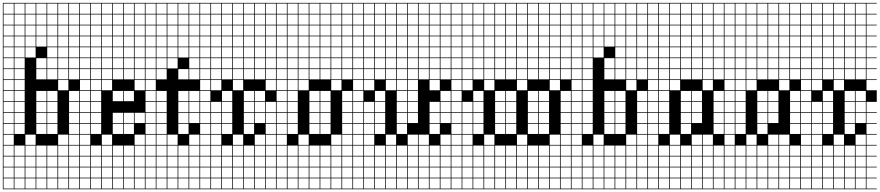

<svg xmlns="http://www.w3.org/2000/svg" viewBox="-20 -1025 6194 1352"><path d="M0 307.7V-1004.8H538.5V-1000H466.3V-927.9H538.5V-923.1H466.3V-851H538.5V-846.2H466.3V-774H538.5V-769.2H466.3V-697.1H538.5V-692.3H466.3V-620.2H538.5V-615.4H466.3V-543.3H538.5V-538.5H466.3V-466.3H538.5V-384.6H466.3V-312.5H538.5V-307.7H466.3V-235.6H538.5V-230.8H466.3V-158.7H538.5V-153.8H466.3V-81.7H538.5V-76.9H466.3V-4.8H538.5V0H466.3V72.1H538.5V76.9H466.3V149H538.5V153.8H466.3V226H538.5V230.8H466.3V302.9H538.5V307.7ZM158.7 -927.9H230.8V-1000H158.7ZM81.7 -927.9H153.8V-1000H81.7ZM312.5 -927.9H384.6V-1000H312.5ZM389.4 -927.9H461.5V-1000H389.4ZM4.8 -927.9H76.9V-1000H4.8ZM235.6 -927.9H307.7V-1000H235.6ZM389.4 -851H461.5V-923.1H389.4ZM312.5 -851H384.6V-923.1H312.5ZM81.7 -851H153.8V-923.1H81.7ZM158.7 -851H230.8V-923.1H158.7ZM235.6 -851H307.7V-923.1H235.6ZM4.8 -851H76.9V-923.1H4.8ZM158.7 -774H230.8V-846.2H158.7ZM4.8 -774H76.9V-846.2H4.8ZM235.6 -774H307.7V-846.2H235.6ZM81.7 -774H153.8V-846.2H81.7ZM312.5 -774H384.6V-846.2H312.5ZM389.4 -774H461.5V-846.2H389.4ZM4.8 -697.1H76.9V-769.2H4.8ZM235.6 -697.1H307.7V-769.2H235.6ZM389.4 -697.1H461.5V-769.2H389.4ZM312.5 -697.1H384.6V-769.2H312.5ZM158.7 -697.1H230.8V-769.2H158.7ZM81.7 -697.1H153.8V-769.2H81.7ZM389.4 -620.2H461.5V-692.3H389.4ZM4.8 -620.2H76.9V-692.3H4.8ZM312.5 -620.2H384.6V-692.3H312.5ZM158.7 -620.2H230.8V-692.3H158.7ZM81.7 -620.2H153.8V-692.3H81.7ZM4.8 -543.3H76.9V-615.4H4.8ZM312.5 -543.3H384.6V-615.4H312.5ZM235.6 -543.3H307.7V-615.4H235.6ZM81.7 -543.3H153.8V-615.4H81.7ZM389.4 -543.3H461.5V-615.4H389.4ZM389.4 -466.3H461.5V-538.5H389.4ZM81.7 -466.3H153.8V-538.5H81.7ZM312.5 -466.3H384.6V-538.5H312.5ZM235.6 -466.3H307.7V-538.5H235.6ZM4.8 -466.3H76.9V-538.5H4.8ZM4.8 -389.4H76.9V-461.5H4.8ZM389.4 -389.4H461.5V-461.5H389.4ZM81.7 -389.4H153.8V-461.5H81.7ZM81.7 -312.5H153.8V-384.6H81.7ZM4.8 -312.5H76.9V-384.6H4.8ZM235.6 -312.5H307.7V-384.6H235.6ZM312.5 -312.5H384.6V-384.6H312.5ZM81.7 -235.6H153.8V-307.7H81.7ZM4.8 -235.6H76.9V-307.7H4.8ZM235.6 -235.6H307.7V-307.7H235.6ZM312.5 -235.6H384.6V-307.7H312.5ZM4.8 -158.7H76.9V-230.8H4.8ZM81.7 -158.7H153.8V-230.8H81.7ZM235.6 -158.7H307.7V-230.8H235.6ZM312.5 -158.7H384.6V-230.8H312.5ZM4.8 -81.7H76.9V-153.8H4.8ZM235.6 -81.7H307.7V-153.8H235.6ZM81.7 -81.7H153.8V-153.8H81.7ZM312.5 -81.7H384.6V-153.8H312.5ZM76.9 -76.9H4.8V-4.8H76.9ZM158.7 -4.8H230.8V-76.9H158.7ZM389.4 -4.8H461.5V-76.9H389.4ZM312.5 72.1H384.6V0H312.5ZM81.7 72.1H153.8V0H81.7ZM235.6 72.1H307.7V0H235.6ZM4.8 72.1H76.9V0H4.8ZM389.4 72.1H461.5V0H389.4ZM158.7 72.1H230.8V0H158.7ZM312.5 149H384.6V76.9H312.5ZM81.7 149H153.8V76.9H81.7ZM235.6 149H307.7V76.9H235.6ZM4.8 149H76.9V76.9H4.8ZM389.4 149H461.5V76.9H389.4ZM158.7 149H230.8V76.9H158.7ZM312.5 226H384.6V153.8H312.5ZM81.7 226H153.8V153.8H81.7ZM235.6 226H307.7V153.8H235.6ZM158.7 226H230.8V153.8H158.7ZM4.8 226H76.9V153.8H4.8ZM389.4 226H461.5V153.8H389.4ZM389.4 302.9H461.5V230.8H389.4ZM312.5 302.9H384.6V230.8H312.5ZM4.8 302.9H76.9V230.8H4.8ZM158.7 302.9H230.8V230.8H158.7ZM81.7 302.9H153.8V230.8H81.7ZM235.6 302.9H307.7V230.8H235.6Z M538.5 307.7V-1004.8H1000V-1000H927.9V-927.9H1000V-923.1H927.9V-851H1000V-846.2H927.9V-774H1000V-769.2H927.9V-697.1H1000V-692.3H927.9V-620.2H1000V-615.4H927.9V-543.3H1000V-538.5H927.9V-466.3H1000V-461.5H927.9V-389.4H1000V-230.8H927.9V-158.7H1000V-76.9H927.9V-4.8H1000V0H927.9V72.1H1000V76.9H927.9V149H1000V153.8H927.9V226H1000V230.8H927.9V302.9H1000V307.7ZM851 -927.9H923.1V-1000H851ZM620.2 -927.9H692.3V-1000H620.2ZM697.1 -927.9H769.2V-1000H697.1ZM543.3 -927.9H615.4V-1000H543.3ZM774 -927.9H846.2V-1000H774ZM851 -851H923.1V-923.1H851ZM774 -851H846.2V-923.1H774ZM697.1 -851H769.2V-923.1H697.1ZM620.2 -851H692.3V-923.1H620.2ZM543.3 -851H615.4V-923.1H543.3ZM851 -774H923.1V-846.2H851ZM620.2 -774H692.3V-846.2H620.2ZM543.3 -774H615.4V-846.2H543.3ZM697.1 -774H769.2V-846.2H697.1ZM774 -774H846.2V-846.2H774ZM851 -697.1H923.1V-769.2H851ZM543.3 -697.1H615.4V-769.2H543.3ZM620.2 -697.1H692.3V-769.2H620.2ZM697.1 -697.1H769.2V-769.2H697.1ZM774 -697.1H846.2V-769.2H774ZM851 -620.2H923.1V-692.3H851ZM774 -620.2H846.2V-692.3H774ZM543.3 -620.2H615.4V-692.3H543.3ZM697.1 -620.2H769.2V-692.3H697.1ZM620.2 -620.2H692.3V-692.3H620.2ZM851 -543.3H923.1V-615.4H851ZM620.2 -543.3H692.3V-615.4H620.2ZM697.1 -543.3H769.2V-615.4H697.1ZM543.3 -543.3H615.4V-615.4H543.3ZM774 -543.3H846.2V-615.4H774ZM620.2 -466.3H692.3V-538.5H620.2ZM697.1 -466.3H769.2V-538.5H697.1ZM543.3 -466.3H615.4V-538.5H543.3ZM774 -466.3H846.2V-538.5H774ZM851 -466.3H923.1V-538.5H851ZM620.2 -389.4H692.3V-461.5H620.2ZM697.1 -389.4H769.2V-461.5H697.1ZM543.3 -389.4H615.4V-461.5H543.3ZM620.2 -312.5H692.3V-384.6H620.2ZM851 -312.5H923.1V-384.6H851ZM543.3 -312.5H615.4V-384.6H543.3ZM774 -312.5H846.2V-384.6H774ZM620.2 -235.6H692.3V-307.7H620.2ZM543.3 -235.6H615.4V-307.7H543.3ZM620.2 -158.7H692.3V-230.8H620.2ZM851 -158.7H923.1V-230.8H851ZM543.3 -158.7H615.4V-230.8H543.3ZM774 -158.7H846.2V-230.8H774ZM851 -81.7H923.1V-153.8H851ZM620.2 -81.7H692.3V-153.8H620.2ZM543.3 -81.7H615.4V-153.8H543.3ZM774 -81.7H846.2V-153.8H774ZM615.4 -76.9H543.3V-4.8H615.4ZM697.1 -4.8H769.2V-76.9H697.1ZM774 72.1H846.2V0H774ZM851 72.1H923.1V0H851ZM620.2 72.1H692.3V0H620.2ZM543.3 72.1H615.4V0H543.3ZM697.1 72.1H769.2V0H697.1ZM774 149H846.2V76.9H774ZM697.1 149H769.2V76.9H697.1ZM851 149H923.1V76.9H851ZM620.2 149H692.3V76.9H620.2ZM543.3 149H615.4V76.9H543.3ZM774 226H846.2V153.8H774ZM697.1 226H769.2V153.8H697.1ZM851 226H923.1V153.8H851ZM620.2 226H692.3V153.8H620.2ZM543.3 226H615.4V153.8H543.3ZM774 302.9H846.2V230.8H774ZM851 302.9H923.1V230.8H851ZM697.1 302.9H769.2V230.8H697.1ZM620.2 302.9H692.3V230.8H620.2ZM543.3 302.9H615.4V230.8H543.3Z M1000 307.7V-1004.8H1384.6V-1000H1312.5V-927.9H1384.6V-923.1H1312.5V-851H1384.6V-846.2H1312.5V-774H1384.6V-769.2H1312.5V-697.1H1384.6V-692.3H1312.5V-620.2H1384.6V-615.4H1312.5V-543.3H1384.6V-538.5H1312.5V-466.3H1384.6V-384.6H1312.5V-312.5H1384.6V-307.7H1312.5V-235.6H1384.6V-230.8H1312.5V-158.7H1384.6V-76.9H1312.5V-4.8H1384.6V0H1312.5V72.1H1384.6V76.9H1312.5V149H1384.6V153.8H1312.5V226H1384.6V230.8H1312.5V302.9H1384.6V307.7ZM1235.6 -927.9H1307.7V-1000H1235.6ZM1158.7 -927.9H1230.8V-1000H1158.7ZM1081.7 -927.9H1153.8V-1000H1081.7ZM1004.8 -927.9H1076.9V-1000H1004.8ZM1235.6 -851H1307.7V-923.1H1235.6ZM1158.7 -851H1230.8V-923.1H1158.7ZM1081.7 -851H1153.8V-923.1H1081.7ZM1004.8 -851H1076.9V-923.1H1004.8ZM1235.6 -774H1307.7V-846.2H1235.6ZM1158.7 -774H1230.8V-846.2H1158.7ZM1081.7 -774H1153.8V-846.2H1081.7ZM1004.8 -774H1076.9V-846.2H1004.8ZM1235.6 -697.1H1307.7V-769.2H1235.6ZM1158.7 -697.1H1230.8V-769.2H1158.7ZM1004.8 -697.1H1076.9V-769.2H1004.8ZM1081.7 -697.1H1153.8V-769.2H1081.7ZM1235.6 -620.2H1307.7V-692.3H1235.6ZM1158.7 -620.2H1230.8V-692.3H1158.7ZM1004.8 -620.2H1076.9V-692.3H1004.8ZM1081.7 -620.2H1153.8V-692.3H1081.7ZM1081.7 -543.3H1153.8V-615.4H1081.7ZM1158.7 -543.3H1230.8V-615.4H1158.7ZM1004.8 -543.3H1076.9V-615.4H1004.8ZM1235.6 -466.3H1307.7V-538.5H1235.6ZM1081.7 -466.3H1153.8V-538.5H1081.7ZM1004.8 -466.3H1076.9V-538.5H1004.8ZM1004.8 -389.4H1076.9V-461.5H1004.8ZM1235.6 -312.5H1307.7V-384.6H1235.6ZM1081.7 -312.5H1153.8V-384.6H1081.7ZM1004.8 -312.5H1076.9V-384.6H1004.8ZM1081.7 -235.6H1153.8V-307.7H1081.7ZM1235.6 -235.6H1307.7V-307.7H1235.6ZM1004.8 -235.6H1076.9V-307.7H1004.8ZM1081.7 -158.7H1153.8V-230.8H1081.7ZM1235.6 -158.7H1307.7V-230.8H1235.6ZM1004.8 -158.7H1076.9V-230.8H1004.8ZM1307.7 -153.8H1235.6V-81.7H1307.7ZM1004.8 -81.7H1076.9V-153.8H1004.8ZM1081.7 -81.7H1153.8V-153.8H1081.7ZM1158.7 -4.8H1230.8V-76.9H1158.7ZM1004.8 -4.8H1076.9V-76.9H1004.8ZM1081.7 -4.8H1153.8V-76.9H1081.7ZM1158.7 72.1H1230.8V0H1158.7ZM1235.6 72.1H1307.7V0H1235.6ZM1004.8 72.1H1076.9V0H1004.8ZM1081.7 72.1H1153.8V0H1081.7ZM1158.7 149H1230.8V76.9H1158.7ZM1235.6 149H1307.7V76.9H1235.6ZM1081.7 149H1153.8V76.9H1081.7ZM1004.8 149H1076.9V76.9H1004.8ZM1158.7 226H1230.8V153.8H1158.7ZM1235.6 226H1307.7V153.8H1235.6ZM1081.7 226H1153.8V153.8H1081.7ZM1004.8 226H1076.9V153.8H1004.8ZM1158.7 302.9H1230.8V230.8H1158.7ZM1081.7 302.9H1153.8V230.8H1081.7ZM1235.6 302.9H1307.7V230.8H1235.6ZM1004.8 302.9H1076.9V230.8H1004.8Z M1384.6 307.7V-1004.8H1923.1V-1000H1851V-927.9H1923.1V-923.1H1851V-851H1923.1V-846.2H1851V-774H1923.1V-769.2H1851V-697.1H1923.1V-692.3H1851V-620.2H1923.1V-615.4H1851V-543.3H1923.1V-538.5H1851V-466.3H1923.1V-461.5H1851V-389.4H1923.1V-307.7H1851V-235.6H1923.1V-230.8H1851V-158.7H1923.1V-153.8H1851V-81.7H1923.1V-76.9H1851V-4.8H1923.1V0H1851V72.1H1923.1V76.9H1851V149H1923.1V153.8H1851V226H1923.1V230.8H1851V302.9H1923.1V307.7ZM1774 -927.9H1846.2V-1000H1774ZM1697.1 -927.9H1769.2V-1000H1697.1ZM1620.2 -927.9H1692.3V-1000H1620.2ZM1543.3 -927.9H1615.4V-1000H1543.3ZM1466.3 -927.9H1538.5V-1000H1466.3ZM1389.4 -927.9H1461.5V-1000H1389.4ZM1774 -851H1846.2V-923.1H1774ZM1697.1 -851H1769.2V-923.1H1697.1ZM1620.2 -851H1692.3V-923.1H1620.2ZM1543.3 -851H1615.4V-923.1H1543.3ZM1466.3 -851H1538.5V-923.1H1466.3ZM1389.4 -851H1461.5V-923.1H1389.4ZM1543.3 -774H1615.4V-846.2H1543.3ZM1389.4 -774H1461.5V-846.2H1389.4ZM1774 -774H1846.2V-846.2H1774ZM1620.2 -774H1692.3V-846.2H1620.2ZM1466.3 -774H1538.5V-846.2H1466.3ZM1697.1 -774H1769.2V-846.2H1697.1ZM1389.4 -697.1H1461.5V-769.2H1389.4ZM1774 -697.1H1846.2V-769.2H1774ZM1620.2 -697.1H1692.3V-769.2H1620.2ZM1466.3 -697.1H1538.5V-769.2H1466.3ZM1543.3 -697.1H1615.4V-769.2H1543.3ZM1697.1 -697.1H1769.2V-769.2H1697.1ZM1389.4 -620.2H1461.5V-692.3H1389.4ZM1774 -620.2H1846.2V-692.3H1774ZM1620.2 -620.2H1692.3V-692.3H1620.2ZM1466.3 -620.2H1538.5V-692.3H1466.3ZM1697.1 -620.2H1769.2V-692.3H1697.1ZM1543.3 -620.2H1615.4V-692.3H1543.3ZM1774 -543.3H1846.2V-615.4H1774ZM1620.2 -543.3H1692.3V-615.4H1620.2ZM1466.3 -543.3H1538.5V-615.4H1466.3ZM1389.4 -543.3H1461.5V-615.4H1389.4ZM1697.1 -543.3H1769.2V-615.4H1697.1ZM1543.3 -543.3H1615.4V-615.4H1543.3ZM1389.4 -466.3H1461.5V-538.5H1389.4ZM1620.2 -466.3H1692.3V-538.5H1620.2ZM1774 -466.3H1846.2V-538.5H1774ZM1466.3 -466.3H1538.5V-538.5H1466.3ZM1697.1 -466.3H1769.2V-538.5H1697.1ZM1543.3 -466.3H1615.4V-538.5H1543.3ZM1620.2 -389.4H1692.3V-461.5H1620.2ZM1466.3 -389.4H1538.5V-461.5H1466.3ZM1389.4 -389.4H1461.5V-461.5H1389.4ZM1543.3 -312.5H1615.4V-384.6H1543.3ZM1389.4 -312.5H1461.5V-384.6H1389.4ZM1697.1 -312.5H1769.2V-384.6H1697.1ZM1774 -312.5H1846.2V-384.6H1774ZM1543.3 -235.6H1615.4V-307.7H1543.3ZM1697.1 -235.6H1769.2V-307.7H1697.1ZM1466.3 -235.6H1538.5V-307.7H1466.3ZM1774 -235.6H1846.2V-307.7H1774ZM1389.4 -235.6H1461.5V-307.7H1389.4ZM1615.4 -230.8H1543.3V-158.7H1615.4ZM1466.3 -158.7H1538.5V-230.8H1466.3ZM1774 -158.7H1846.2V-230.8H1774ZM1389.4 -158.7H1461.5V-230.8H1389.4ZM1697.1 -158.7H1769.2V-230.8H1697.1ZM1466.3 -81.7H1538.5V-153.8H1466.3ZM1543.3 -81.7H1615.4V-153.8H1543.3ZM1389.4 -81.7H1461.5V-153.8H1389.4ZM1697.1 -81.7H1769.2V-153.8H1697.1ZM1620.2 -4.8H1692.3V-76.9H1620.2ZM1466.3 -4.8H1538.5V-76.9H1466.3ZM1389.4 -4.8H1461.5V-76.9H1389.4ZM1774 -4.8H1846.2V-76.9H1774ZM1697.1 72.1H1769.2V0H1697.1ZM1543.3 72.1H1615.4V0H1543.3ZM1620.2 72.1H1692.3V0H1620.2ZM1774 72.1H1846.2V0H1774ZM1389.4 72.1H1461.5V0H1389.4ZM1466.3 72.1H1538.5V0H1466.3ZM1697.1 149H1769.2V76.9H1697.1ZM1543.3 149H1615.4V76.9H1543.3ZM1389.4 149H1461.5V76.9H1389.4ZM1774 149H1846.2V76.9H1774ZM1620.2 149H1692.3V76.9H1620.2ZM1466.3 149H1538.5V76.9H1466.3ZM1697.1 226H1769.2V153.8H1697.1ZM1543.3 226H1615.4V153.8H1543.3ZM1389.4 226H1461.5V153.8H1389.4ZM1774 226H1846.2V153.8H1774ZM1620.2 226H1692.3V153.8H1620.2ZM1466.3 226H1538.5V153.8H1466.3ZM1774 302.9H1846.2V230.8H1774ZM1697.1 302.9H1769.2V230.8H1697.1ZM1620.2 302.9H1692.3V230.8H1620.2ZM1466.3 302.9H1538.5V230.8H1466.3ZM1389.4 302.9H1461.5V230.8H1389.4ZM1543.3 302.9H1615.4V230.8H1543.3Z M1923.1 307.7V-1004.8H2461.5V-1000H2389.4V-927.9H2461.5V-923.1H2389.4V-851H2461.5V-846.2H2389.4V-774H2461.5V-769.2H2389.4V-697.1H2461.5V-692.3H2389.4V-620.2H2461.5V-615.4H2389.4V-543.3H2461.5V-538.5H2389.4V-466.3H2461.5V-384.6H2389.4V-312.5H2461.5V-307.7H2389.4V-235.6H2461.5V-230.8H2389.4V-158.7H2461.5V-153.8H2389.4V-81.7H2461.5V-76.9H2389.4V-4.8H2461.5V0H2389.4V72.1H2461.5V76.9H2389.4V149H2461.5V153.8H2389.4V226H2461.5V230.8H2389.4V302.9H2461.5V307.7ZM2312.5 -927.9H2384.6V-1000H2312.5ZM2235.6 -927.9H2307.7V-1000H2235.6ZM2158.7 -927.9H2230.8V-1000H2158.7ZM2081.7 -927.9H2153.8V-1000H2081.7ZM2004.8 -927.9H2076.9V-1000H2004.8ZM1927.9 -927.9H2000V-1000H1927.9ZM2081.7 -851H2153.8V-923.1H2081.7ZM2235.6 -851H2307.7V-923.1H2235.6ZM2004.8 -851H2076.9V-923.1H2004.8ZM1927.9 -851H2000V-923.1H1927.9ZM2158.7 -851H2230.8V-923.1H2158.7ZM2312.5 -851H2384.6V-923.1H2312.5ZM2235.6 -774H2307.7V-846.2H2235.6ZM2004.8 -774H2076.9V-846.2H2004.8ZM1927.9 -774H2000V-846.2H1927.9ZM2312.5 -774H2384.6V-846.2H2312.5ZM2158.7 -774H2230.8V-846.2H2158.7ZM2081.7 -774H2153.8V-846.2H2081.7ZM2081.7 -697.1H2153.8V-769.2H2081.7ZM2235.6 -697.1H2307.7V-769.2H2235.6ZM1927.9 -697.1H2000V-769.2H1927.9ZM2312.5 -697.1H2384.6V-769.2H2312.5ZM2004.8 -697.1H2076.9V-769.2H2004.8ZM2158.7 -697.1H2230.8V-769.2H2158.7ZM2235.6 -620.2H2307.7V-692.3H2235.6ZM2158.7 -620.2H2230.8V-692.3H2158.7ZM2312.5 -620.2H2384.6V-692.3H2312.5ZM1927.9 -620.2H2000V-692.3H1927.9ZM2004.8 -620.2H2076.9V-692.3H2004.8ZM2081.7 -620.2H2153.8V-692.3H2081.7ZM2004.8 -543.3H2076.9V-615.4H2004.8ZM1927.9 -543.3H2000V-615.4H1927.9ZM2312.5 -543.3H2384.6V-615.4H2312.5ZM2158.7 -543.3H2230.8V-615.4H2158.7ZM2235.6 -543.3H2307.7V-615.4H2235.6ZM2081.7 -543.3H2153.8V-615.4H2081.7ZM2158.7 -466.3H2230.8V-538.5H2158.7ZM2004.8 -466.3H2076.9V-538.5H2004.8ZM2312.5 -466.3H2384.6V-538.5H2312.5ZM1927.9 -466.3H2000V-538.5H1927.9ZM2235.6 -466.3H2307.7V-538.5H2235.6ZM2081.7 -466.3H2153.8V-538.5H2081.7ZM2081.7 -389.4H2153.8V-461.5H2081.7ZM2312.5 -389.4H2384.6V-461.5H2312.5ZM2004.8 -389.4H2076.9V-461.5H2004.8ZM1927.9 -389.4H2000V-461.5H1927.9ZM2004.8 -312.5H2076.9V-384.6H2004.8ZM1927.9 -312.5H2000V-384.6H1927.9ZM2235.6 -312.5H2307.7V-384.6H2235.6ZM2158.7 -312.5H2230.8V-384.6H2158.7ZM1927.9 -235.6H2000V-307.7H1927.9ZM2158.7 -235.6H2230.8V-307.7H2158.7ZM2235.6 -235.6H2307.7V-307.7H2235.6ZM2004.8 -235.6H2076.9V-307.7H2004.8ZM2158.7 -158.7H2230.8V-230.8H2158.7ZM1927.9 -158.7H2000V-230.8H1927.9ZM2004.8 -158.7H2076.9V-230.8H2004.8ZM2235.6 -158.7H2307.7V-230.8H2235.6ZM2158.7 -81.7H2230.8V-153.8H2158.7ZM2004.8 -81.7H2076.9V-153.8H2004.8ZM1927.9 -81.7H2000V-153.8H1927.9ZM2235.6 -81.7H2307.7V-153.8H2235.6ZM2000 -76.9H1927.9V-4.8H2000ZM2081.7 -4.8H2153.8V-76.9H2081.7ZM2312.5 -4.8H2384.6V-76.9H2312.5ZM2235.6 72.1H2307.7V0H2235.6ZM2158.7 72.1H2230.8V0H2158.7ZM2081.7 72.1H2153.8V0H2081.7ZM2312.5 72.1H2384.6V0H2312.5ZM1927.9 72.1H2000V0H1927.9ZM2004.8 72.1H2076.9V0H2004.8ZM2235.6 149H2307.7V76.9H2235.6ZM1927.9 149H2000V76.9H1927.9ZM2081.7 149H2153.8V76.9H2081.7ZM2312.5 149H2384.6V76.9H2312.5ZM2004.8 149H2076.9V76.9H2004.8ZM2158.7 149H2230.8V76.9H2158.7ZM1927.9 226H2000V153.8H1927.9ZM2235.6 226H2307.7V153.8H2235.6ZM2158.7 226H2230.8V153.8H2158.7ZM2312.5 226H2384.6V153.8H2312.5ZM2081.7 226H2153.8V153.8H2081.7ZM2004.8 226H2076.9V153.8H2004.8ZM2235.6 302.9H2307.7V230.8H2235.6ZM2158.7 302.9H2230.8V230.8H2158.7ZM1927.9 302.9H2000V230.8H1927.9ZM2312.5 302.9H2384.6V230.8H2312.5ZM2081.7 302.9H2153.8V230.8H2081.7ZM2004.8 302.9H2076.9V230.8H2004.8Z M2461.5 307.7V-1004.8H3153.8V-1000H3081.7V-927.9H3153.8V-923.1H3081.7V-851H3153.8V-846.2H3081.7V-774H3153.8V-769.2H3081.7V-697.1H3153.8V-692.3H3081.7V-620.2H3153.8V-615.4H3081.7V-543.3H3153.8V-538.5H3081.7V-466.3H3153.8V-384.6H3081.7V-312.5H3153.8V-307.7H3081.7V-235.6H3153.8V-230.8H3081.7V-158.7H3153.8V-76.9H3081.7V-4.8H3153.8V0H3081.7V72.1H3153.8V76.9H3081.7V149H3153.8V153.8H3081.7V226H3153.8V230.8H3081.7V302.9H3153.8V307.7ZM3004.8 -927.9H3076.9V-1000H3004.8ZM2927.9 -927.9H3000V-1000H2927.9ZM2851 -927.9H2923.1V-1000H2851ZM2774 -927.9H2846.2V-1000H2774ZM2697.1 -927.9H2769.2V-1000H2697.1ZM2620.2 -927.9H2692.3V-1000H2620.2ZM2543.3 -927.9H2615.4V-1000H2543.3ZM2466.3 -927.9H2538.5V-1000H2466.3ZM2697.1 -851H2769.2V-923.1H2697.1ZM2851 -851H2923.1V-923.1H2851ZM2543.3 -851H2615.4V-923.1H2543.3ZM2466.3 -851H2538.5V-923.1H2466.3ZM3004.8 -851H3076.9V-923.1H3004.8ZM2620.2 -851H2692.3V-923.1H2620.2ZM2774 -851H2846.2V-923.1H2774ZM2927.9 -851H3000V-923.1H2927.9ZM2927.9 -774H3000V-846.2H2927.9ZM2851 -774H2923.1V-846.2H2851ZM2697.1 -774H2769.2V-846.2H2697.1ZM2466.3 -774H2538.5V-846.2H2466.3ZM3004.8 -774H3076.9V-846.2H3004.8ZM2543.3 -774H2615.4V-846.2H2543.3ZM2620.2 -774H2692.3V-846.2H2620.2ZM2774 -774H2846.2V-846.2H2774ZM2927.9 -697.1H3000V-769.2H2927.9ZM2697.1 -697.1H2769.2V-769.2H2697.1ZM2774 -697.1H2846.2V-769.2H2774ZM2543.3 -697.1H2615.4V-769.2H2543.3ZM3004.8 -697.1H3076.9V-769.2H3004.8ZM2466.3 -697.1H2538.5V-769.2H2466.3ZM2620.2 -697.1H2692.3V-769.2H2620.2ZM2851 -697.1H2923.1V-769.2H2851ZM3004.8 -620.2H3076.9V-692.3H3004.8ZM2543.3 -620.2H2615.4V-692.3H2543.3ZM2927.9 -620.2H3000V-692.3H2927.9ZM2620.2 -620.2H2692.3V-692.3H2620.2ZM2466.3 -620.2H2538.5V-692.3H2466.3ZM2774 -620.2H2846.2V-692.3H2774ZM2697.1 -620.2H2769.2V-692.3H2697.1ZM2851 -620.2H2923.1V-692.3H2851ZM2851 -543.3H2923.1V-615.4H2851ZM2620.2 -543.3H2692.3V-615.4H2620.2ZM2927.9 -543.3H3000V-615.4H2927.9ZM2697.1 -543.3H2769.2V-615.4H2697.1ZM2543.3 -543.3H2615.4V-615.4H2543.3ZM2774 -543.3H2846.2V-615.4H2774ZM3004.8 -543.3H3076.9V-615.4H3004.8ZM2466.3 -543.3H2538.5V-615.4H2466.3ZM2620.2 -466.3H2692.3V-538.5H2620.2ZM2543.3 -466.3H2615.4V-538.5H2543.3ZM2851 -466.3H2923.1V-538.5H2851ZM2774 -466.3H2846.2V-538.5H2774ZM3004.8 -466.3H3076.9V-538.5H3004.8ZM2466.3 -466.3H2538.5V-538.5H2466.3ZM2697.1 -466.3H2769.2V-538.5H2697.1ZM2927.9 -466.3H3000V-538.5H2927.9ZM2697.1 -389.4H2769.2V-461.5H2697.1ZM2851 -389.4H2923.1V-461.5H2851ZM2466.3 -389.4H2538.5V-461.5H2466.3ZM2543.3 -389.4H2615.4V-461.5H2543.3ZM3004.8 -389.4H3076.9V-461.5H3004.8ZM2774 -389.4H2846.2V-461.5H2774ZM2538.5 -384.6H2466.3V-312.5H2538.5ZM2774 -312.5H2846.2V-384.6H2774ZM2851 -312.5H2923.1V-384.6H2851ZM2620.2 -312.5H2692.3V-384.6H2620.2ZM2774 -235.6H2846.2V-307.7H2774ZM3004.8 -235.6H3076.9V-307.7H3004.8ZM2466.3 -235.6H2538.5V-307.7H2466.3ZM2543.3 -235.6H2615.4V-307.7H2543.3ZM2851 -235.6H2923.1V-307.7H2851ZM2620.2 -235.6H2692.3V-307.7H2620.2ZM2466.3 -158.7H2538.5V-230.8H2466.3ZM2774 -158.7H2846.2V-230.8H2774ZM3004.8 -158.7H3076.9V-230.8H3004.8ZM2543.3 -158.7H2615.4V-230.8H2543.3ZM2620.2 -158.7H2692.3V-230.8H2620.2ZM2851 -158.7H2923.1V-230.8H2851ZM2774 -81.7H2846.2V-153.8H2774ZM2543.3 -81.7H2615.4V-153.8H2543.3ZM3004.8 -81.7H3076.9V-153.8H3004.8ZM2466.3 -81.7H2538.5V-153.8H2466.3ZM2620.2 -81.7H2692.3V-153.8H2620.2ZM2543.3 -4.8H2615.4V-76.9H2543.3ZM2697.1 -4.8H2769.2V-76.9H2697.1ZM2927.9 -4.8H3000V-76.9H2927.9ZM2851 -4.8H2923.1V-76.9H2851ZM2466.3 -4.8H2538.5V-76.9H2466.3ZM2774 72.1H2846.2V0H2774ZM2851 72.1H2923.1V0H2851ZM2620.2 72.1H2692.3V0H2620.2ZM2543.3 72.1H2615.4V0H2543.3ZM2466.3 72.1H2538.5V0H2466.3ZM2697.1 72.1H2769.2V0H2697.1ZM3004.8 72.1H3076.9V0H3004.8ZM2927.9 72.1H3000V0H2927.9ZM2927.9 149H3000V76.9H2927.9ZM2620.2 149H2692.3V76.9H2620.2ZM2466.3 149H2538.5V76.9H2466.3ZM2774 149H2846.2V76.9H2774ZM3004.8 149H3076.9V76.9H3004.8ZM2697.1 149H2769.2V76.9H2697.1ZM2543.3 149H2615.4V76.9H2543.3ZM2851 149H2923.1V76.9H2851ZM2851 226H2923.1V153.8H2851ZM2620.2 226H2692.3V153.8H2620.2ZM2697.1 226H2769.2V153.8H2697.1ZM3004.8 226H3076.9V153.8H3004.8ZM2927.9 226H3000V153.8H2927.9ZM2466.3 226H2538.5V153.8H2466.3ZM2774 226H2846.2V153.8H2774ZM2543.3 226H2615.4V153.8H2543.3ZM2620.2 302.9H2692.3V230.8H2620.2ZM2851 302.9H2923.1V230.8H2851ZM3004.8 302.9H3076.9V230.8H3004.8ZM2927.9 302.9H3000V230.8H2927.9ZM2774 302.9H2846.2V230.8H2774ZM2697.1 302.9H2769.2V230.8H2697.1ZM2543.3 302.9H2615.4V230.8H2543.3ZM2466.3 302.9H2538.5V230.8H2466.3Z M3153.8 307.7V-1004.8H4000V-1000H3927.9V-927.9H4000V-923.1H3927.9V-851H4000V-846.2H3927.9V-774H4000V-769.2H3927.9V-697.1H4000V-692.3H3927.9V-620.2H4000V-615.4H3927.9V-543.3H4000V-538.5H3927.9V-466.3H4000V-384.6H3927.9V-312.5H4000V-307.7H3927.9V-235.6H4000V-230.8H3927.9V-158.7H4000V-153.8H3927.9V-81.7H4000V-76.9H3927.9V-4.8H4000V0H3927.9V72.1H4000V76.9H3927.9V149H4000V153.8H3927.9V226H4000V230.8H3927.9V302.9H4000V307.7ZM3851 -927.9H3923.1V-1000H3851ZM3774 -927.9H3846.2V-1000H3774ZM3697.1 -927.9H3769.2V-1000H3697.1ZM3620.2 -927.9H3692.3V-1000H3620.2ZM3543.3 -927.9H3615.4V-1000H3543.3ZM3466.3 -927.9H3538.5V-1000H3466.3ZM3389.4 -927.9H3461.5V-1000H3389.4ZM3312.5 -927.9H3384.6V-1000H3312.5ZM3158.7 -927.9H3230.8V-1000H3158.7ZM3235.6 -927.9H3307.7V-1000H3235.6ZM3851 -851H3923.1V-923.1H3851ZM3774 -851H3846.2V-923.1H3774ZM3697.1 -851H3769.2V-923.1H3697.1ZM3620.2 -851H3692.3V-923.1H3620.2ZM3543.3 -851H3615.4V-923.1H3543.3ZM3466.3 -851H3538.5V-923.1H3466.3ZM3389.4 -851H3461.5V-923.1H3389.4ZM3158.7 -851H3230.8V-923.1H3158.7ZM3312.5 -851H3384.6V-923.1H3312.5ZM3235.6 -851H3307.7V-923.1H3235.6ZM3466.3 -774H3538.5V-846.2H3466.3ZM3851 -774H3923.1V-846.2H3851ZM3235.6 -774H3307.7V-846.2H3235.6ZM3543.3 -774H3615.4V-846.2H3543.3ZM3774 -774H3846.2V-846.2H3774ZM3389.4 -774H3461.5V-846.2H3389.4ZM3697.1 -774H3769.2V-846.2H3697.1ZM3312.5 -774H3384.6V-846.2H3312.5ZM3158.7 -774H3230.8V-846.2H3158.7ZM3620.2 -774H3692.3V-846.2H3620.2ZM3466.3 -697.1H3538.5V-769.2H3466.3ZM3851 -697.1H3923.1V-769.2H3851ZM3543.3 -697.1H3615.4V-769.2H3543.3ZM3235.6 -697.1H3307.7V-769.2H3235.6ZM3158.7 -697.1H3230.8V-769.2H3158.7ZM3774 -697.1H3846.2V-769.2H3774ZM3389.4 -697.1H3461.5V-769.2H3389.4ZM3697.1 -697.1H3769.2V-769.2H3697.1ZM3312.5 -697.1H3384.6V-769.2H3312.5ZM3620.2 -697.1H3692.3V-769.2H3620.2ZM3851 -620.2H3923.1V-692.3H3851ZM3466.3 -620.2H3538.5V-692.3H3466.3ZM3543.3 -620.2H3615.4V-692.3H3543.3ZM3235.6 -620.2H3307.7V-692.3H3235.6ZM3158.7 -620.2H3230.8V-692.3H3158.7ZM3774 -620.2H3846.2V-692.3H3774ZM3389.4 -620.2H3461.5V-692.3H3389.4ZM3620.2 -620.2H3692.3V-692.3H3620.2ZM3312.5 -620.2H3384.6V-692.3H3312.5ZM3697.1 -620.2H3769.2V-692.3H3697.1ZM3158.7 -543.3H3230.8V-615.4H3158.7ZM3312.5 -543.3H3384.6V-615.4H3312.5ZM3389.4 -543.3H3461.5V-615.4H3389.4ZM3774 -543.3H3846.2V-615.4H3774ZM3620.2 -543.3H3692.3V-615.4H3620.2ZM3851 -543.3H3923.1V-615.4H3851ZM3235.6 -543.3H3307.7V-615.4H3235.6ZM3543.3 -543.3H3615.4V-615.4H3543.3ZM3466.3 -543.3H3538.5V-615.4H3466.3ZM3697.1 -543.3H3769.2V-615.4H3697.1ZM3697.1 -466.3H3769.2V-538.5H3697.1ZM3389.4 -466.3H3461.5V-538.5H3389.4ZM3312.5 -466.3H3384.6V-538.5H3312.5ZM3774 -466.3H3846.2V-538.5H3774ZM3851 -466.3H3923.1V-538.5H3851ZM3620.2 -466.3H3692.3V-538.5H3620.2ZM3235.6 -466.3H3307.7V-538.5H3235.6ZM3466.3 -466.3H3538.5V-538.5H3466.3ZM3158.7 -466.3H3230.8V-538.5H3158.7ZM3543.3 -466.3H3615.4V-538.5H3543.3ZM3389.4 -389.4H3461.5V-461.5H3389.4ZM3851 -389.4H3923.1V-461.5H3851ZM3620.2 -389.4H3692.3V-461.5H3620.2ZM3158.7 -389.4H3230.8V-461.5H3158.7ZM3235.6 -389.4H3307.7V-461.5H3235.6ZM3230.8 -384.6H3158.7V-312.5H3230.8ZM3697.1 -312.5H3769.2V-384.6H3697.1ZM3543.3 -312.5H3615.4V-384.6H3543.3ZM3466.3 -312.5H3538.5V-384.6H3466.3ZM3774 -312.5H3846.2V-384.6H3774ZM3312.5 -312.5H3384.6V-384.6H3312.5ZM3235.6 -235.6H3307.7V-307.7H3235.6ZM3543.3 -235.6H3615.4V-307.7H3543.3ZM3466.3 -235.6H3538.5V-307.7H3466.3ZM3158.7 -235.6H3230.8V-307.7H3158.7ZM3774 -235.6H3846.2V-307.7H3774ZM3312.5 -235.6H3384.6V-307.7H3312.5ZM3697.1 -235.6H3769.2V-307.7H3697.1ZM3235.6 -158.7H3307.7V-230.8H3235.6ZM3543.3 -158.7H3615.4V-230.8H3543.3ZM3466.3 -158.7H3538.5V-230.8H3466.3ZM3312.5 -158.7H3384.6V-230.8H3312.5ZM3774 -158.7H3846.2V-230.8H3774ZM3697.1 -158.7H3769.2V-230.8H3697.1ZM3158.7 -158.7H3230.8V-230.8H3158.7ZM3235.6 -81.7H3307.7V-153.8H3235.6ZM3543.3 -81.7H3615.4V-153.8H3543.3ZM3312.5 -81.7H3384.6V-153.8H3312.5ZM3466.3 -81.7H3538.5V-153.8H3466.3ZM3774 -81.7H3846.2V-153.8H3774ZM3697.1 -81.7H3769.2V-153.8H3697.1ZM3158.7 -81.7H3230.8V-153.8H3158.7ZM3235.6 -4.8H3307.7V-76.9H3235.6ZM3389.4 -4.8H3461.5V-76.9H3389.4ZM3851 -4.8H3923.1V-76.9H3851ZM3620.2 -4.8H3692.3V-76.9H3620.2ZM3158.7 -4.8H3230.8V-76.9H3158.7ZM3389.4 72.1H3461.5V0H3389.4ZM3543.3 72.1H3615.4V0H3543.3ZM3697.1 72.1H3769.2V0H3697.1ZM3851 72.1H3923.1V0H3851ZM3158.7 72.1H3230.8V0H3158.7ZM3312.5 72.1H3384.6V0H3312.5ZM3774 72.1H3846.2V0H3774ZM3620.2 72.1H3692.3V0H3620.2ZM3235.6 72.1H3307.7V0H3235.6ZM3466.3 72.1H3538.5V0H3466.3ZM3543.3 149H3615.4V76.9H3543.3ZM3697.1 149H3769.2V76.9H3697.1ZM3235.6 149H3307.7V76.9H3235.6ZM3389.4 149H3461.5V76.9H3389.4ZM3851 149H3923.1V76.9H3851ZM3158.7 149H3230.8V76.9H3158.7ZM3466.3 149H3538.5V76.9H3466.3ZM3312.5 149H3384.6V76.9H3312.5ZM3774 149H3846.2V76.9H3774ZM3620.2 149H3692.3V76.9H3620.2ZM3620.2 226H3692.3V153.8H3620.2ZM3774 226H3846.2V153.8H3774ZM3312.5 226H3384.6V153.8H3312.5ZM3158.7 226H3230.8V153.8H3158.7ZM3851 226H3923.1V153.8H3851ZM3389.4 226H3461.5V153.8H3389.4ZM3466.3 226H3538.5V153.8H3466.3ZM3235.6 226H3307.7V153.8H3235.6ZM3697.1 226H3769.2V153.8H3697.1ZM3543.3 226H3615.4V153.8H3543.3ZM3620.2 302.9H3692.3V230.8H3620.2ZM3774 302.9H3846.2V230.8H3774ZM3235.6 302.9H3307.7V230.8H3235.6ZM3851 302.9H3923.1V230.8H3851ZM3389.4 302.9H3461.5V230.8H3389.4ZM3312.5 302.9H3384.6V230.8H3312.5ZM3466.3 302.9H3538.5V230.8H3466.3ZM3697.1 302.9H3769.2V230.8H3697.1ZM3158.7 302.9H3230.8V230.8H3158.7ZM3543.3 302.9H3615.4V230.8H3543.3Z M4000 307.7V-1004.8H4538.5V-1000H4466.3V-927.9H4538.5V-923.1H4466.3V-851H4538.5V-846.2H4466.3V-774H4538.5V-769.2H4466.3V-697.1H4538.5V-692.3H4466.3V-620.2H4538.5V-615.4H4466.3V-543.3H4538.5V-538.5H4466.3V-466.3H4538.5V-384.6H4466.3V-312.5H4538.5V-307.7H4466.3V-235.6H4538.5V-230.8H4466.3V-158.7H4538.5V-153.8H4466.3V-81.7H4538.5V-76.9H4466.3V-4.8H4538.5V0H4466.3V72.1H4538.5V76.9H4466.3V149H4538.5V153.8H4466.3V226H4538.5V230.8H4466.3V302.9H4538.5V307.7ZM4158.7 -927.9H4230.8V-1000H4158.7ZM4081.7 -927.9H4153.8V-1000H4081.7ZM4312.5 -927.9H4384.6V-1000H4312.5ZM4389.4 -927.9H4461.5V-1000H4389.4ZM4004.8 -927.9H4076.9V-1000H4004.8ZM4235.6 -927.9H4307.7V-1000H4235.6ZM4389.4 -851H4461.5V-923.1H4389.4ZM4312.5 -851H4384.6V-923.1H4312.5ZM4081.7 -851H4153.8V-923.1H4081.7ZM4158.7 -851H4230.8V-923.1H4158.7ZM4235.6 -851H4307.7V-923.1H4235.6ZM4004.8 -851H4076.9V-923.1H4004.8ZM4158.7 -774H4230.8V-846.2H4158.7ZM4004.8 -774H4076.9V-846.2H4004.8ZM4235.6 -774H4307.7V-846.2H4235.6ZM4081.7 -774H4153.8V-846.2H4081.7ZM4312.5 -774H4384.6V-846.2H4312.5ZM4389.4 -774H4461.5V-846.2H4389.4ZM4004.8 -697.1H4076.9V-769.2H4004.8ZM4235.6 -697.1H4307.7V-769.2H4235.6ZM4389.4 -697.1H4461.5V-769.2H4389.4ZM4312.5 -697.1H4384.6V-769.2H4312.5ZM4158.7 -697.1H4230.8V-769.2H4158.7ZM4081.7 -697.1H4153.8V-769.2H4081.7ZM4389.4 -620.2H4461.5V-692.3H4389.4ZM4004.8 -620.2H4076.9V-692.3H4004.8ZM4312.5 -620.2H4384.6V-692.3H4312.5ZM4158.7 -620.2H4230.8V-692.3H4158.7ZM4081.7 -620.2H4153.8V-692.3H4081.7ZM4004.8 -543.3H4076.9V-615.4H4004.8ZM4312.5 -543.3H4384.6V-615.4H4312.5ZM4235.6 -543.3H4307.7V-615.4H4235.6ZM4081.7 -543.3H4153.8V-615.4H4081.7ZM4389.4 -543.3H4461.5V-615.4H4389.4ZM4389.4 -466.3H4461.5V-538.5H4389.4ZM4081.7 -466.3H4153.8V-538.5H4081.7ZM4312.5 -466.3H4384.6V-538.5H4312.5ZM4235.6 -466.3H4307.7V-538.5H4235.6ZM4004.8 -466.3H4076.9V-538.5H4004.8ZM4004.8 -389.4H4076.9V-461.5H4004.8ZM4389.4 -389.4H4461.5V-461.5H4389.4ZM4081.7 -389.4H4153.8V-461.5H4081.7ZM4081.7 -312.5H4153.8V-384.6H4081.7ZM4004.8 -312.5H4076.9V-384.6H4004.8ZM4235.6 -312.5H4307.7V-384.6H4235.6ZM4312.5 -312.5H4384.6V-384.6H4312.5ZM4081.7 -235.6H4153.8V-307.7H4081.7ZM4004.8 -235.6H4076.9V-307.7H4004.8ZM4235.6 -235.6H4307.7V-307.7H4235.6ZM4312.5 -235.6H4384.6V-307.7H4312.5ZM4004.8 -158.7H4076.9V-230.8H4004.8ZM4081.7 -158.7H4153.8V-230.8H4081.7ZM4235.6 -158.7H4307.7V-230.8H4235.6ZM4312.5 -158.7H4384.6V-230.8H4312.5ZM4004.8 -81.7H4076.9V-153.8H4004.8ZM4235.6 -81.7H4307.7V-153.8H4235.6ZM4081.7 -81.7H4153.8V-153.8H4081.7ZM4312.5 -81.7H4384.6V-153.8H4312.5ZM4076.9 -76.9H4004.8V-4.8H4076.9ZM4158.7 -4.8H4230.8V-76.9H4158.7ZM4389.4 -4.8H4461.5V-76.9H4389.4ZM4312.5 72.1H4384.6V0H4312.5ZM4081.7 72.1H4153.8V0H4081.7ZM4235.6 72.1H4307.7V0H4235.6ZM4004.8 72.1H4076.9V0H4004.8ZM4389.4 72.1H4461.5V0H4389.4ZM4158.7 72.1H4230.8V0H4158.7ZM4312.5 149H4384.6V76.9H4312.5ZM4081.7 149H4153.8V76.9H4081.7ZM4235.6 149H4307.7V76.9H4235.6ZM4004.8 149H4076.9V76.9H4004.8ZM4389.4 149H4461.5V76.9H4389.4ZM4158.7 149H4230.8V76.9H4158.7ZM4312.5 226H4384.6V153.8H4312.5ZM4081.7 226H4153.8V153.8H4081.7ZM4235.6 226H4307.7V153.8H4235.6ZM4158.7 226H4230.8V153.8H4158.7ZM4004.8 226H4076.9V153.8H4004.8ZM4389.4 226H4461.5V153.8H4389.4ZM4389.4 302.9H4461.5V230.8H4389.4ZM4312.5 302.9H4384.6V230.8H4312.5ZM4004.8 302.9H4076.9V230.8H4004.8ZM4158.7 302.9H4230.8V230.8H4158.7ZM4081.7 302.9H4153.8V230.8H4081.7ZM4235.6 302.9H4307.7V230.8H4235.6Z M4538.5 307.7V-1004.8H5076.9V-1000H5004.8V-927.9H5076.9V-923.1H5004.8V-851H5076.9V-846.2H5004.8V-774H5076.9V-769.2H5004.8V-697.1H5076.9V-692.3H5004.8V-620.2H5076.9V-615.4H5004.8V-543.3H5076.9V-538.5H5004.8V-466.3H5076.9V-384.6H5004.8V-312.5H5076.9V-307.7H5004.8V-235.6H5076.9V-230.8H5004.8V-158.7H5076.9V-153.8H5004.8V-81.7H5076.9V0H5004.8V72.1H5076.9V76.9H5004.8V149H5076.9V153.8H5004.8V226H5076.9V230.8H5004.8V302.9H5076.9V307.7ZM4927.9 -927.9H5000V-1000H4927.9ZM4851 -927.9H4923.1V-1000H4851ZM4774 -927.9H4846.2V-1000H4774ZM4697.1 -927.9H4769.2V-1000H4697.1ZM4620.2 -927.9H4692.3V-1000H4620.2ZM4543.3 -927.9H4615.4V-1000H4543.3ZM4697.1 -851H4769.2V-923.1H4697.1ZM4851 -851H4923.1V-923.1H4851ZM4620.2 -851H4692.3V-923.1H4620.2ZM4543.3 -851H4615.4V-923.1H4543.3ZM4774 -851H4846.2V-923.1H4774ZM4927.9 -851H5000V-923.1H4927.9ZM4851 -774H4923.1V-846.2H4851ZM4620.2 -774H4692.3V-846.2H4620.2ZM4543.3 -774H4615.4V-846.2H4543.3ZM4927.9 -774H5000V-846.2H4927.9ZM4774 -774H4846.2V-846.2H4774ZM4697.1 -774H4769.2V-846.2H4697.1ZM4697.1 -697.1H4769.2V-769.2H4697.1ZM4851 -697.1H4923.1V-769.2H4851ZM4543.3 -697.1H4615.4V-769.2H4543.3ZM4927.9 -697.1H5000V-769.2H4927.9ZM4620.2 -697.1H4692.3V-769.2H4620.2ZM4774 -697.1H4846.2V-769.2H4774ZM4851 -620.2H4923.1V-692.3H4851ZM4774 -620.2H4846.2V-692.3H4774ZM4927.9 -620.2H5000V-692.3H4927.9ZM4543.3 -620.2H4615.4V-692.3H4543.3ZM4620.2 -620.2H4692.3V-692.3H4620.2ZM4697.1 -620.2H4769.2V-692.3H4697.1ZM4620.2 -543.3H4692.3V-615.4H4620.2ZM4543.3 -543.3H4615.4V-615.4H4543.3ZM4927.9 -543.3H5000V-615.4H4927.9ZM4774 -543.3H4846.2V-615.4H4774ZM4851 -543.3H4923.1V-615.4H4851ZM4697.1 -543.3H4769.2V-615.4H4697.1ZM4774 -466.3H4846.2V-538.5H4774ZM4620.2 -466.3H4692.3V-538.5H4620.2ZM4927.9 -466.3H5000V-538.5H4927.9ZM4543.3 -466.3H4615.4V-538.5H4543.3ZM4851 -466.3H4923.1V-538.5H4851ZM4697.1 -466.3H4769.2V-538.5H4697.1ZM4697.1 -389.4H4769.2V-461.5H4697.1ZM4927.9 -389.4H5000V-461.5H4927.9ZM4620.2 -389.4H4692.3V-461.5H4620.2ZM4543.3 -389.4H4615.4V-461.5H4543.3ZM4620.2 -312.5H4692.3V-384.6H4620.2ZM4543.3 -312.5H4615.4V-384.6H4543.3ZM4851 -312.5H4923.1V-384.6H4851ZM4774 -312.5H4846.2V-384.6H4774ZM4543.3 -235.6H4615.4V-307.7H4543.3ZM4774 -235.6H4846.2V-307.7H4774ZM4851 -235.6H4923.1V-307.7H4851ZM4620.2 -235.6H4692.3V-307.7H4620.2ZM4774 -158.7H4846.2V-230.8H4774ZM4543.3 -158.7H4615.4V-230.8H4543.3ZM4620.2 -158.7H4692.3V-230.8H4620.2ZM4851 -158.7H4923.1V-230.8H4851ZM4774 -81.7H4846.2V-153.8H4774ZM4620.2 -81.7H4692.3V-153.8H4620.2ZM4543.3 -81.7H4615.4V-153.8H4543.3ZM4615.4 -76.9H4543.3V-4.8H4615.4ZM4851 -4.8H4923.1V-76.9H4851ZM4697.1 -4.8H4769.2V-76.9H4697.1ZM4927.9 -4.8H5000V-76.9H4927.9ZM4851 72.1H4923.1V0H4851ZM4774 72.1H4846.2V0H4774ZM4697.1 72.1H4769.2V0H4697.1ZM4927.9 72.1H5000V0H4927.9ZM4543.3 72.1H4615.4V0H4543.3ZM4620.2 72.1H4692.3V0H4620.2ZM4851 149H4923.1V76.9H4851ZM4543.3 149H4615.4V76.9H4543.3ZM4697.1 149H4769.2V76.9H4697.1ZM4927.9 149H5000V76.9H4927.9ZM4620.2 149H4692.3V76.9H4620.2ZM4774 149H4846.2V76.9H4774ZM4851 226H4923.1V153.8H4851ZM4543.3 226H4615.4V153.8H4543.3ZM4774 226H4846.2V153.8H4774ZM4927.9 226H5000V153.8H4927.9ZM4697.1 226H4769.2V153.8H4697.1ZM4620.2 226H4692.3V153.8H4620.2ZM4851 302.9H4923.1V230.8H4851ZM4774 302.9H4846.2V230.8H4774ZM4543.3 302.9H4615.4V230.8H4543.3ZM4927.9 302.9H5000V230.8H4927.9ZM4697.1 302.9H4769.2V230.8H4697.1ZM4620.2 302.9H4692.3V230.8H4620.2Z M5076.9 307.7V-1004.8H5615.4V-1000H5543.3V-927.9H5615.4V-923.1H5543.3V-851H5615.4V-846.2H5543.3V-774H5615.4V-769.2H5543.3V-697.1H5615.4V-692.3H5543.3V-620.2H5615.4V-615.4H5543.3V-543.3H5615.4V-538.5H5543.3V-466.3H5615.4V-384.6H5543.3V-312.5H5615.4V-307.7H5543.3V-235.6H5615.4V-230.8H5543.3V-158.7H5615.4V-153.8H5543.3V-81.7H5615.4V0H5543.3V72.1H5615.4V76.9H5543.3V149H5615.4V153.8H5543.3V226H5615.4V230.8H5543.3V302.9H5615.4V307.7ZM5466.3 -927.9H5538.5V-1000H5466.3ZM5389.4 -927.9H5461.5V-1000H5389.4ZM5312.5 -927.9H5384.6V-1000H5312.5ZM5235.6 -927.9H5307.7V-1000H5235.6ZM5158.7 -927.9H5230.8V-1000H5158.7ZM5081.7 -927.9H5153.8V-1000H5081.7ZM5235.6 -851H5307.7V-923.1H5235.6ZM5389.4 -851H5461.5V-923.1H5389.4ZM5158.7 -851H5230.8V-923.1H5158.7ZM5081.7 -851H5153.8V-923.1H5081.7ZM5312.5 -851H5384.6V-923.1H5312.5ZM5466.3 -851H5538.5V-923.1H5466.3ZM5389.4 -774H5461.5V-846.2H5389.4ZM5158.7 -774H5230.8V-846.2H5158.7ZM5081.7 -774H5153.8V-846.2H5081.7ZM5466.3 -774H5538.5V-846.2H5466.3ZM5312.5 -774H5384.6V-846.2H5312.5ZM5235.6 -774H5307.7V-846.2H5235.6ZM5235.6 -697.1H5307.7V-769.2H5235.6ZM5389.4 -697.1H5461.5V-769.2H5389.4ZM5081.7 -697.1H5153.8V-769.2H5081.7ZM5466.3 -697.1H5538.5V-769.2H5466.3ZM5158.7 -697.1H5230.8V-769.2H5158.7ZM5312.5 -697.1H5384.6V-769.2H5312.5ZM5389.4 -620.2H5461.5V-692.3H5389.4ZM5312.5 -620.2H5384.6V-692.3H5312.5ZM5466.3 -620.2H5538.5V-692.3H5466.3ZM5081.7 -620.2H5153.8V-692.3H5081.7ZM5158.7 -620.2H5230.8V-692.3H5158.7ZM5235.6 -620.2H5307.7V-692.3H5235.6ZM5158.7 -543.3H5230.8V-615.4H5158.7ZM5081.7 -543.3H5153.8V-615.4H5081.7ZM5466.3 -543.3H5538.5V-615.4H5466.3ZM5312.5 -543.3H5384.6V-615.4H5312.5ZM5389.4 -543.3H5461.5V-615.4H5389.4ZM5235.6 -543.3H5307.7V-615.4H5235.6ZM5312.5 -466.3H5384.6V-538.5H5312.5ZM5158.7 -466.3H5230.8V-538.5H5158.7ZM5466.3 -466.3H5538.5V-538.5H5466.3ZM5081.7 -466.3H5153.8V-538.5H5081.7ZM5389.4 -466.3H5461.5V-538.5H5389.4ZM5235.6 -466.3H5307.7V-538.5H5235.6ZM5235.6 -389.4H5307.7V-461.5H5235.6ZM5466.3 -389.4H5538.5V-461.5H5466.3ZM5158.7 -389.4H5230.8V-461.5H5158.7ZM5081.7 -389.4H5153.8V-461.5H5081.7ZM5158.7 -312.5H5230.8V-384.6H5158.7ZM5081.7 -312.5H5153.8V-384.6H5081.7ZM5389.4 -312.5H5461.5V-384.6H5389.4ZM5312.5 -312.5H5384.6V-384.6H5312.5ZM5081.7 -235.6H5153.8V-307.7H5081.7ZM5312.5 -235.6H5384.6V-307.7H5312.5ZM5389.4 -235.6H5461.5V-307.7H5389.4ZM5158.7 -235.6H5230.8V-307.7H5158.7ZM5312.5 -158.7H5384.6V-230.8H5312.5ZM5081.7 -158.7H5153.8V-230.8H5081.7ZM5158.7 -158.7H5230.8V-230.8H5158.7ZM5389.4 -158.7H5461.5V-230.8H5389.4ZM5312.5 -81.7H5384.6V-153.8H5312.5ZM5158.7 -81.7H5230.8V-153.8H5158.7ZM5081.7 -81.7H5153.8V-153.8H5081.7ZM5153.8 -76.9H5081.7V-4.8H5153.8ZM5389.4 -4.8H5461.5V-76.9H5389.4ZM5235.6 -4.8H5307.7V-76.9H5235.6ZM5466.3 -4.8H5538.5V-76.9H5466.3ZM5389.4 72.1H5461.5V0H5389.4ZM5312.5 72.1H5384.6V0H5312.5ZM5235.6 72.1H5307.7V0H5235.6ZM5466.3 72.1H5538.5V0H5466.3ZM5081.7 72.1H5153.8V0H5081.7ZM5158.7 72.1H5230.8V0H5158.7ZM5389.4 149H5461.5V76.9H5389.4ZM5081.7 149H5153.8V76.9H5081.7ZM5235.6 149H5307.7V76.9H5235.6ZM5466.3 149H5538.5V76.9H5466.3ZM5158.7 149H5230.8V76.9H5158.7ZM5312.5 149H5384.6V76.9H5312.5ZM5389.4 226H5461.5V153.8H5389.4ZM5081.7 226H5153.8V153.8H5081.7ZM5312.5 226H5384.6V153.8H5312.5ZM5466.3 226H5538.5V153.8H5466.3ZM5235.6 226H5307.7V153.8H5235.6ZM5158.7 226H5230.8V153.8H5158.7ZM5389.4 302.9H5461.5V230.8H5389.4ZM5312.5 302.9H5384.6V230.8H5312.5ZM5081.7 302.9H5153.8V230.8H5081.7ZM5466.3 302.9H5538.5V230.8H5466.3ZM5235.6 302.9H5307.7V230.8H5235.6ZM5158.7 302.9H5230.8V230.8H5158.7Z M5615.4 307.7V-1004.8H6153.8V-1000H6081.7V-927.9H6153.8V-923.1H6081.7V-851H6153.8V-846.2H6081.7V-774H6153.8V-769.2H6081.7V-697.1H6153.8V-692.3H6081.7V-620.2H6153.8V-615.4H6081.7V-543.3H6153.8V-538.5H6081.7V-466.3H6153.8V-461.5H6081.7V-389.4H6153.8V-307.7H6081.7V-235.6H6153.8V-230.8H6081.7V-158.7H6153.8V-153.8H6081.7V-81.7H6153.8V-76.9H6081.7V-4.8H6153.8V0H6081.7V72.1H6153.8V76.9H6081.7V149H6153.8V153.8H6081.7V226H6153.8V230.8H6081.7V302.9H6153.8V307.7ZM6004.8 -927.9H6076.9V-1000H6004.8ZM5927.9 -927.9H6000V-1000H5927.9ZM5851 -927.9H5923.1V-1000H5851ZM5774 -927.9H5846.2V-1000H5774ZM5697.1 -927.9H5769.2V-1000H5697.1ZM5620.2 -927.9H5692.3V-1000H5620.2ZM6004.8 -851H6076.9V-923.1H6004.8ZM5927.9 -851H6000V-923.1H5927.9ZM5851 -851H5923.1V-923.1H5851ZM5774 -851H5846.2V-923.1H5774ZM5697.1 -851H5769.2V-923.1H5697.1ZM5620.2 -851H5692.3V-923.1H5620.2ZM5774 -774H5846.2V-846.2H5774ZM5620.2 -774H5692.3V-846.2H5620.2ZM6004.8 -774H6076.9V-846.2H6004.8ZM5851 -774H5923.1V-846.2H5851ZM5697.1 -774H5769.2V-846.2H5697.1ZM5927.9 -774H6000V-846.2H5927.9ZM5620.2 -697.1H5692.3V-769.2H5620.2ZM6004.8 -697.1H6076.9V-769.2H6004.8ZM5851 -697.1H5923.1V-769.2H5851ZM5697.1 -697.1H5769.2V-769.2H5697.1ZM5774 -697.1H5846.2V-769.2H5774ZM5927.9 -697.1H6000V-769.2H5927.9ZM5620.2 -620.2H5692.3V-692.3H5620.2ZM6004.8 -620.2H6076.9V-692.3H6004.8ZM5851 -620.2H5923.1V-692.3H5851ZM5697.1 -620.2H5769.2V-692.3H5697.1ZM5927.9 -620.2H6000V-692.3H5927.9ZM5774 -620.2H5846.2V-692.3H5774ZM6004.8 -543.3H6076.9V-615.4H6004.8ZM5851 -543.3H5923.1V-615.4H5851ZM5697.1 -543.3H5769.2V-615.4H5697.1ZM5620.2 -543.3H5692.3V-615.4H5620.2ZM5927.9 -543.3H6000V-615.4H5927.9ZM5774 -543.3H5846.2V-615.4H5774ZM5620.2 -466.3H5692.3V-538.5H5620.2ZM5851 -466.3H5923.1V-538.5H5851ZM6004.8 -466.3H6076.9V-538.5H6004.8ZM5697.1 -466.3H5769.2V-538.5H5697.1ZM5927.9 -466.3H6000V-538.5H5927.9ZM5774 -466.3H5846.2V-538.5H5774ZM5851 -389.4H5923.1V-461.5H5851ZM5697.1 -389.4H5769.2V-461.5H5697.1ZM5620.2 -389.4H5692.3V-461.5H5620.2ZM5774 -312.5H5846.2V-384.6H5774ZM5620.2 -312.5H5692.3V-384.6H5620.2ZM5927.9 -312.5H6000V-384.6H5927.9ZM6004.8 -312.5H6076.9V-384.6H6004.8ZM5774 -235.6H5846.2V-307.7H5774ZM5927.9 -235.6H6000V-307.7H5927.9ZM5697.1 -235.6H5769.2V-307.7H5697.1ZM6004.8 -235.6H6076.9V-307.7H6004.8ZM5620.2 -235.6H5692.3V-307.7H5620.2ZM5846.2 -230.8H5774V-158.7H5846.2ZM5697.1 -158.7H5769.2V-230.8H5697.1ZM6004.8 -158.7H6076.9V-230.8H6004.8ZM5620.2 -158.7H5692.3V-230.8H5620.2ZM5927.9 -158.7H6000V-230.8H5927.9ZM5697.1 -81.7H5769.2V-153.8H5697.1ZM5774 -81.7H5846.2V-153.8H5774ZM5620.2 -81.7H5692.3V-153.8H5620.2ZM5927.9 -81.7H6000V-153.8H5927.9ZM5851 -4.8H5923.1V-76.9H5851ZM5697.1 -4.8H5769.2V-76.9H5697.1ZM5620.2 -4.8H5692.3V-76.9H5620.2ZM6004.8 -4.8H6076.9V-76.9H6004.8ZM5927.9 72.1H6000V0H5927.9ZM5774 72.1H5846.2V0H5774ZM5851 72.1H5923.1V0H5851ZM6004.8 72.1H6076.9V0H6004.8ZM5620.2 72.1H5692.3V0H5620.2ZM5697.1 72.1H5769.2V0H5697.1ZM5927.9 149H6000V76.9H5927.9ZM5774 149H5846.2V76.9H5774ZM5620.2 149H5692.3V76.9H5620.2ZM6004.8 149H6076.9V76.9H6004.8ZM5851 149H5923.1V76.9H5851ZM5697.1 149H5769.2V76.9H5697.1ZM5927.9 226H6000V153.8H5927.9ZM5774 226H5846.2V153.8H5774ZM5620.2 226H5692.3V153.8H5620.2ZM6004.8 226H6076.9V153.8H6004.8ZM5851 226H5923.1V153.8H5851ZM5697.1 226H5769.2V153.8H5697.1ZM6004.8 302.9H6076.9V230.8H6004.8ZM5927.9 302.9H6000V230.8H5927.9ZM5851 302.9H5923.1V230.8H5851ZM5697.1 302.9H5769.2V230.8H5697.1ZM5620.2 302.9H5692.3V230.8H5620.2ZM5774 302.9H5846.2V230.8H5774Z"/></svg>

Font: Jacquarda Bastarda 9 Charted
Style: Regular
Weight: 400
Designer: Sarah Cadigan-Fried
Version: Version 1.000; ttfautohint (v1.8.4.7-5d5b)